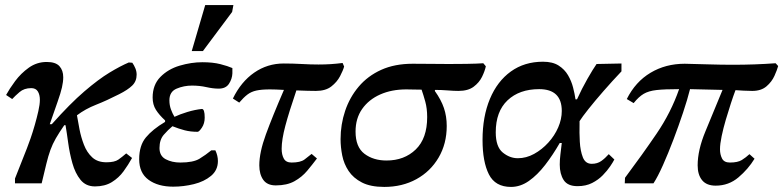

<svg xmlns="http://www.w3.org/2000/svg" viewBox="-20 -722 3084 756"><path d="M144 0H39V-19L86 -138Q92 -153 100.5 -177.5Q109 -202 117 -230Q125 -258 131 -284.5Q137 -311 137 -329Q137 -349 129 -362Q121 -375 103 -375Q75 -375 57 -359.5Q39 -344 28 -332L4 -348Q17 -372 39.5 -402.5Q62 -433 93.5 -455.5Q125 -478 164 -478Q199 -478 214 -461.5Q229 -445 229 -418Q229 -400 224 -378Q219 -356 207 -322Q195 -288 176 -233H184Q256 -314 312 -362Q368 -410 411 -436Q454 -462 487 -476L501 -475Q508 -465 513 -453Q518 -441 518 -428Q518 -402 500.5 -385Q483 -368 449 -351Q400 -326 358 -309.5Q316 -293 283 -268Q287 -244 293 -213Q299 -182 310.5 -152Q322 -122 343 -102.5Q364 -83 399 -83Q431 -83 446 -93.5Q461 -104 477 -118L500 -100Q485 -73 466.5 -47.5Q448 -22 420.5 -5Q393 12 354 12Q318 12 297 -14Q276 -40 265 -79.5Q254 -119 248.5 -159.5Q243 -200 238 -229H233Q213 -200 200 -177.5Q187 -155 178.5 -131.5Q170 -108 162.5 -77Q155 -46 144 0Z M662 13Q602 13 565 -14Q528 -41 528 -95Q528 -149 554.5 -181Q581 -213 630 -242V-248Q607 -269 594 -289.5Q581 -310 581 -338Q581 -388 611.5 -419Q642 -450 687.5 -463.5Q733 -477 777 -477Q818 -477 847.5 -469.5Q877 -462 895 -454V-433Q894 -411 881.5 -392Q869 -373 841 -373Q819 -373 792.5 -379Q766 -385 736 -385Q704 -385 675.5 -373Q647 -361 647 -327Q647 -308 653 -291.5Q659 -275 667 -262Q688 -272 717.5 -281Q747 -290 775 -293Q786 -293 786 -259Q786 -236 775 -219.5Q764 -203 758 -203Q730 -203 707 -209Q684 -215 659 -225Q642 -211 625 -191.5Q608 -172 608 -139Q608 -108 632.5 -95Q657 -82 690 -82Q741 -82 765.5 -97Q790 -112 812 -130H828Q838 -109 838 -88Q838 -52 811 -29.5Q784 -7 743.5 3Q703 13 662 13ZM779 -521H735L788 -702H899L894 -675Z M1066 8Q1032 8 1016.5 -14Q1001 -36 1001 -71Q1001 -122 1027 -193Q1053 -264 1098 -368Q1081 -369 1067 -369.5Q1053 -370 1043 -370Q1010 -370 989.5 -365.5Q969 -361 954 -349.5Q939 -338 922 -318L897 -334Q929 -400 981 -436Q1033 -472 1097 -472Q1133 -472 1168 -470Q1203 -468 1234 -468Q1260 -468 1282.5 -469.5Q1305 -471 1329 -474L1335 -460Q1331 -445 1319 -422Q1307 -399 1284.5 -381.5Q1262 -364 1224 -364Q1212 -364 1191 -364.5Q1170 -365 1147 -366Q1118 -281 1103.5 -226.5Q1089 -172 1089 -136Q1089 -113 1097.5 -97.5Q1106 -82 1128 -82Q1163 -82 1179 -94Q1195 -106 1207 -116L1228 -98Q1210 -74 1189.5 -49.5Q1169 -25 1139.5 -8.5Q1110 8 1066 8Z M1493 14Q1439 14 1405 -3.5Q1371 -21 1352.5 -49Q1334 -77 1327.5 -110Q1321 -143 1321 -174Q1321 -232 1339 -285.5Q1357 -339 1392.5 -381Q1428 -423 1481 -447Q1534 -471 1605 -471Q1642 -471 1679.5 -470.5Q1717 -470 1747 -470Q1792 -470 1816.5 -470.5Q1841 -471 1855.5 -471.5Q1870 -472 1883 -473L1893 -461Q1889 -442 1878 -419.5Q1867 -397 1845 -380.5Q1823 -364 1785 -364Q1768 -364 1742.5 -366Q1717 -368 1693 -368L1692 -364Q1717 -329 1728 -296.5Q1739 -264 1739 -226Q1739 -156 1707 -101.5Q1675 -47 1619.5 -16.5Q1564 14 1493 14ZM1640 -369Q1623 -369 1607.5 -369.5Q1592 -370 1580 -370Q1522 -370 1477 -350Q1432 -330 1406 -293Q1380 -256 1380 -204Q1380 -143 1415 -116.5Q1450 -90 1502 -90Q1572 -90 1617 -133.5Q1662 -177 1662 -261Q1662 -295 1654.5 -322Q1647 -349 1640 -369Z M1992 14Q1930 14 1905 -35.5Q1880 -85 1880 -171Q1880 -263 1909 -332.5Q1938 -402 1991.5 -440.5Q2045 -479 2118 -479Q2156 -479 2179.5 -464Q2203 -449 2216.5 -426Q2230 -403 2236.5 -377.5Q2243 -352 2246 -331H2252Q2271 -373 2293 -411.5Q2315 -450 2329 -470L2427 -472V-441Q2390 -402 2356 -363Q2322 -324 2297 -292.5Q2272 -261 2262 -245V-244Q2262 -241 2262 -233Q2261 -200 2263 -164Q2265 -128 2275 -102.5Q2285 -77 2310 -77Q2332 -77 2347.5 -88Q2363 -99 2377 -115L2399 -94Q2394 -84 2382.5 -67Q2371 -50 2353.5 -32Q2336 -14 2311.5 -1.5Q2287 11 2254 11Q2215 11 2199.5 -13Q2184 -37 2184 -74Q2184 -92 2186.5 -113Q2189 -134 2192 -159H2184Q2157 -112 2126.5 -72.5Q2096 -33 2062.5 -9.5Q2029 14 1992 14ZM2019 -99Q2052 -99 2083 -116Q2114 -133 2139 -160.5Q2164 -188 2178 -220.5Q2192 -253 2192 -285Q2192 -371 2103 -371Q2025 -371 1978.5 -327Q1932 -283 1932 -201Q1932 -144 1959.5 -121.5Q1987 -99 2019 -99Z M2475 -316 2448 -332Q2482 -400 2541.5 -435.5Q2601 -471 2676 -471Q2726 -470 2772 -468.5Q2818 -467 2867 -467Q2909 -467 2951 -468.5Q2993 -470 3034 -473L3044 -462Q3040 -447 3029.5 -423.5Q3019 -400 2998 -382Q2977 -364 2942 -364Q2926 -364 2908.5 -365Q2891 -366 2876 -367Q2868 -346 2858 -315.5Q2848 -285 2838 -251Q2828 -217 2821.5 -186Q2815 -155 2815 -134Q2815 -114 2823 -98Q2831 -82 2854 -82Q2885 -82 2901 -92Q2917 -102 2931 -115L2951 -97Q2926 -56 2887.5 -23.5Q2849 9 2798 9Q2762 9 2744.5 -12.5Q2727 -34 2727 -71Q2727 -131 2757.5 -204.5Q2788 -278 2825 -368Q2795 -369 2759.5 -369.5Q2724 -370 2697 -371Q2687 -331 2669.5 -278.5Q2652 -226 2631.5 -172Q2611 -118 2590.5 -72Q2570 -26 2553 0H2440L2441 -22Q2509 -113 2565.5 -196Q2622 -279 2654 -371Q2597 -371 2565.5 -367.5Q2534 -364 2514.5 -352.5Q2495 -341 2475 -316Z"/></svg>

Font: STIX Two Text SemiBold
Style: Italic
Weight: 600
Italic angle: -12°
Designer: Ross Mills, John Hudson & Paul Hanslow, Tiro Typeworks Ltd; with prior portions MicroPress Inc. and Coen Hoffman, Elsevi
Foundry: Tiro Typeworks Ltd
Version: Version 2.13 b171